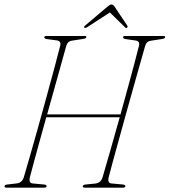

<svg xmlns="http://www.w3.org/2000/svg" viewBox="-20 -866 782 886"><path d="M118.5 -50.5Q111 -21.5 130.5 -19.5L184 -14.5Q195 -13.5 195 -7Q195 0 184 0H11Q1 0 1 -6.5Q1 -13.5 13.5 -14.5L56 -19.5Q82 -22 90 -48.5Q100 -82.5 117 -141.5Q134 -200.5 154 -272Q174 -343.5 194 -416.5Q214 -489.5 231 -552.5Q248 -615.5 258 -655.5Q262.5 -676.5 243 -679.5L197 -685.5Q184 -687.5 184.5 -694Q184.5 -700 195 -700H370Q378.5 -700 378.5 -695Q378.5 -688.5 364 -686.5L312.5 -678.5Q292 -676 285.5 -653.5Q276 -619.5 262 -568.8Q248 -518 231.2 -458.5Q214.5 -399 197.5 -338H536Q553 -399.5 569.5 -459.5Q586 -519.5 599.5 -570.5Q613 -621.5 621.5 -655.5Q626 -676 606.5 -679L560.5 -685.5Q547.5 -687.5 548 -694Q548 -700 556.5 -700H733.5Q742.5 -700 742 -694Q741.5 -688 727.5 -686L676 -678Q655.5 -675.5 649.5 -653Q640 -619.5 625.8 -569.5Q611.5 -519.5 595 -460.5Q578.5 -401.5 561.5 -340.5Q544.5 -279.5 529 -223Q513.5 -166.5 501 -121.5Q488.5 -76.5 482 -50Q474.5 -21.5 494 -19.5L547.5 -14.5Q558.5 -13 558.5 -7Q558.5 0 547.5 0H372Q362 0 362 -6Q362 -13 374.5 -14.5L419.5 -19Q445.5 -21.5 453.5 -48.5Q465.5 -88.5 487 -164Q508.5 -239.5 532.5 -325H193.5Q177.5 -267.5 162.8 -214Q148 -160.5 136.5 -118Q125 -75.5 118.5 -50.5ZM565.5 -737.5Q561.5 -735 556 -741L487 -808.5L383 -741Q373 -734.5 369.5 -738.5Q366 -742 372 -747.5L475.5 -835Q488 -845.5 494.5 -845.5Q501.5 -845.5 509 -835L567.5 -747.5Q571 -742 565.5 -737.5Z"/></svg>

Font: Fraunces 144pt S050 Thin
Style: Italic
Weight: 100
Italic angle: -16°
Version: Version 1.000; ttfautohint (v1.8.3)